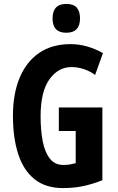

<svg xmlns="http://www.w3.org/2000/svg" viewBox="-20 -949 603 979"><path d="M280 -401H502V-30Q451 -10 404 0Q357 10 301 10Q213 10 156.5 -35Q100 -80 73 -163Q46 -246 46 -359Q46 -470 80 -552Q114 -634 179.5 -679Q245 -724 340 -724Q384 -724 426.5 -711.5Q469 -699 505 -678L465 -567Q439 -586 408 -596.5Q377 -607 344 -607Q277 -607 232 -544.5Q187 -482 187 -355Q187 -284 198 -228Q209 -172 234.5 -140Q260 -108 302 -108Q325 -108 337 -110.5Q349 -113 366 -117V-281H280ZM318 -929Q355 -929 371.5 -910Q388 -891 388 -855Q388 -782 318 -782Q248 -782 248 -855Q248 -929 318 -929Z"/></svg>

Font: Noto Sans Sinhala ExtraCondensed
Style: Bold
Weight: 700
Width: 2
Designer: Jelle Bosma - Monotype Design Team
Foundry: Monotype Imaging Inc.
Version: Version 2.006; ttfautohint (v1.8.4.7-5d5b)